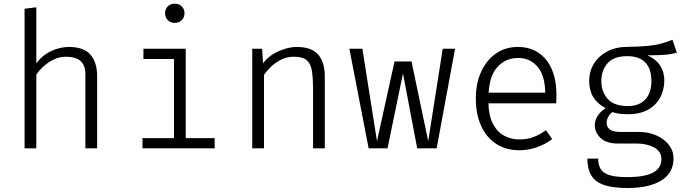

<svg xmlns="http://www.w3.org/2000/svg" viewBox="-20 -782 3640 1012"><path d="M171.5 -743.5V-447.5Q202 -490.5 249 -512.5Q296 -534.5 343 -534.5Q422 -534.5 457 -493.5Q492 -452.5 492 -380V0H430V-391Q430 -438 404.5 -460.5Q379 -483 327 -483Q293 -483 262.5 -468Q232 -453 208.5 -431.2Q185 -409.5 171.5 -388.5V0H109.5V-736Z M959 -525V-54H1111.5V0H731V-54H897V-471H736V-525ZM900.5 -762.5Q924.5 -762.5 938.5 -748Q952.5 -733.5 952.5 -713Q952.5 -691 938.5 -676.2Q924.5 -661.5 900.5 -661.5Q878 -661.5 864 -676.2Q850 -691 850 -713Q850 -733.5 864 -748Q878 -762.5 900.5 -762.5Z M1309.5 0V-525H1361.5L1366.5 -448.5Q1397.5 -489.5 1448.2 -512Q1499 -534.5 1543 -534.5Q1623.5 -534.5 1657.8 -493.5Q1692 -452.5 1692 -380V0H1630V-313.5Q1630 -373.5 1623.5 -411Q1617 -448.5 1595.5 -465.8Q1574 -483 1528 -483Q1493 -483 1462.2 -467.8Q1431.5 -452.5 1408.2 -430.2Q1385 -408 1371.5 -387V0Z M2281.5 0H2179L2104 -395L2022.5 0H1923L1821.5 -525H1890L1967 -38L2059.5 -458H2149L2237 -38L2313.5 -525H2378.5Z M2554.5 -237.5Q2556 -171.5 2578.2 -129.2Q2600.5 -87 2637 -67Q2673.5 -47 2716.5 -47Q2758 -47 2790.2 -59Q2822.5 -71 2858 -95.5L2890.5 -49Q2854 -21 2808.2 -5.5Q2762.5 10 2719 10Q2646.5 10 2594.8 -24Q2543 -58 2515.5 -119.2Q2488 -180.5 2488 -262Q2488 -342 2516 -403.5Q2544 -465 2593.8 -499.8Q2643.5 -534.5 2709.5 -534.5Q2773.5 -534.5 2819 -503.5Q2864.5 -472.5 2888.8 -415.8Q2913 -359 2913 -280.5Q2913 -267 2912.5 -256.2Q2912 -245.5 2911.5 -237.5ZM2711 -476.5Q2647.5 -476.5 2604.2 -431.5Q2561 -386.5 2555.5 -293.5H2854Q2852 -386 2812.5 -431.2Q2773 -476.5 2711 -476.5Z M3524.5 -572.5 3547.5 -504.5Q3512 -494.5 3474 -492.5Q3436 -490.5 3393 -490.5Q3437.5 -470 3459.5 -436.2Q3481.5 -402.5 3481.5 -359.5Q3481.5 -307.5 3459 -266.8Q3436.5 -226 3394.2 -203Q3352 -180 3291.5 -180Q3262 -180 3243.5 -182.8Q3225 -185.5 3207.5 -191.5Q3195 -182 3186.2 -166.5Q3177.5 -151 3177.5 -134Q3177.5 -113.5 3193.8 -100Q3210 -86.5 3251.5 -86.5H3348.5Q3399 -86.5 3440.2 -68Q3481.5 -49.5 3505.8 -18Q3530 13.5 3530 53Q3530 129.5 3465.8 169.2Q3401.5 209 3288 209Q3209.5 209 3163 192.8Q3116.5 176.5 3096.2 142.2Q3076 108 3076 54H3133Q3133 87 3145.8 108.5Q3158.5 130 3191.5 140.8Q3224.5 151.5 3286 151.5Q3346.5 151.5 3386.2 141.2Q3426 131 3446 110Q3466 89 3466 57Q3466 15.5 3427.5 -5Q3389 -25.5 3335 -25.5H3238Q3175 -25.5 3145 -55Q3115 -84.5 3115 -122.5Q3115 -146.5 3129.2 -169.8Q3143.5 -193 3172 -212Q3128.5 -235 3107 -270Q3085.5 -305 3085.5 -355.5Q3085.5 -407 3111 -447.5Q3136.5 -488 3182 -511.5Q3227.5 -535 3287.5 -535Q3356 -536 3396.8 -540.2Q3437.5 -544.5 3465.8 -552.5Q3494 -560.5 3524.5 -572.5ZM3286 -486Q3215 -486 3182.2 -448.5Q3149.5 -411 3149.5 -354.5Q3149.5 -298.5 3183 -260.8Q3216.5 -223 3289 -223Q3349.5 -223 3381.5 -258Q3413.5 -293 3413.5 -355Q3413.5 -419 3381.5 -452.5Q3349.5 -486 3286 -486Z"/></svg>

Font: Fira Code Light Light
Style: Regular
Weight: 300
Monospace: yes
Version: Version 5.002